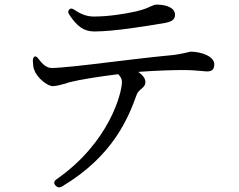

<svg xmlns="http://www.w3.org/2000/svg" viewBox="-20 -763 1040 836"><path d="M221 44 222 45C230 54 239 55 250 49C473 -84 539 -250 576 -353C580 -363 589 -371 599 -379C605 -385 613 -391 613 -406C613 -423 599 -438 582 -450C662 -456 735 -458 777 -458C809 -458 836 -456 856 -454C867 -453 877 -452 883 -452C907 -452 913 -466 913 -483C913 -519 853 -538 811 -538C808 -538 803 -537 797 -535C796 -535 794 -534 792 -534C790 -534 787 -533 783 -532C769 -529 748 -524 710 -521C636 -514 547 -503 463 -493C349 -479 245 -467 205 -467C182 -467 164 -485 149 -505C142 -515 136 -519 131 -517C126 -515 123 -508 123 -497C124 -480 125 -466 130 -457C141 -424 188 -387 210 -388C226 -388 246 -394 268 -400C275 -403 282 -405 292 -407C321 -415 413 -430 495 -440C507 -426 511 -418 511 -407C511 -357 455 -142 227 17C215 25 213 35 221 44ZM283 -697C315 -650 343 -626 391 -626C478 -626 620 -650 698 -663C729 -669 742 -678 742 -699C742 -728 707 -743 661 -743C653 -743 646 -739 633 -734C622 -728 604 -721 571 -713C522 -702 451 -691 389 -691C360 -691 334 -700 306 -719C296 -726 288 -728 282 -722C276 -716 275 -708 283 -697Z"/></svg>

Font: 寒蝉锦书宋 Text
Style: Regular
Weight: 400
Designer: 寒蝉锦书宋{Warren} 思源宋体{Ryoko NISHIZUKA 西塚涼子 (kana & ideographs); Frank Grießhammer (Latin, Greek & Cyrillic); Wenlong ZHANG 
Foundry: Adobe & ChillType
Version: Version 2.000;Glyphs 3.1.1 (3135)